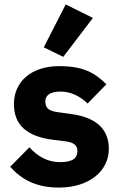

<svg xmlns="http://www.w3.org/2000/svg" viewBox="-20 -836 544 868"><path d="M266 -579 400 -755 277 -816 178 -622ZM247 12C382 12 472 -62 472 -163C472 -254 413 -306 299 -321L240 -329C197 -335 185 -350 185 -378C185 -404 205 -422 255 -422C299 -422 343 -401 376 -368L461 -455C408 -507 357 -537 247 -537C122 -537 43 -467 43 -366C43 -271 101 -219 220 -204L277 -197C314 -192 330 -179 330 -153C330 -122 310 -103 252 -103C195 -103 150 -129 113 -170L26 -82C80 -22 146 12 247 12Z"/></svg>

Font: Braiins Sans
Style: Bold
Weight: 700
Designer: Mike Abbink, Paul van der Laan, Pieter van Rosmalen, Jiri Chlebus, Lubos Buracinsky
Foundry: Bold Monday, Sudetype
Version: Version 1.000;hotconv 1.0.109;makeotfexe 2.5.65596